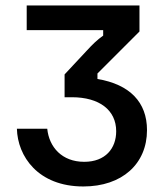

<svg xmlns="http://www.w3.org/2000/svg" viewBox="-20 -670 607 701"><path d="M284.2 10.8C425.8 10.8 516.7 -71.7 516.7 -195C516.7 -296.7 454.2 -361.7 335.8 -381.7V-401.7L489.2 -555V-650H77.5V-560H356.7V-540C334.2 -524.2 316.7 -506.7 296.7 -485L215.8 -398.3V-315H242.5C342.5 -315 404.2 -268.3 404.2 -190.8C404.2 -128.3 365 -79.2 287.5 -79.2C205.8 -79.2 159.2 -133.3 152.5 -200H41.7C44.2 -100 118.3 10.8 284.2 10.8Z"/></svg>

Font: Familjen Grotesk Medium
Style: Regular
Weight: 500
Designer: Anders Wikstroem, Jonas Baeckman, Matilda Gysing, Kristian Moeller
Foundry: Familjen STHLM AB
Version: Version 2.000